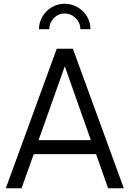

<svg xmlns="http://www.w3.org/2000/svg" viewBox="-20 -1005 692 1025"><path d="M283 -745H369L641 0H557L493 -182H160L95 0H11ZM465 -257 314 -685H338L186 -257ZM325 -985Q362 -985 394 -966.5Q426 -948 444.5 -917Q463 -886 463 -849H409Q409 -883 384 -908Q359 -933 325 -933Q291 -933 267 -908Q243 -883 243 -849H188Q188 -885 206.5 -916.5Q225 -948 256.5 -966.5Q288 -985 325 -985Z"/></svg>

Font: Trafiko Sans Variable
Style: Regular
Weight: 400
Designer: Gumpita Rahayu / Trafiko
Foundry: Tokotype / Trafiko
Version: Version 0.001;FEAKit 1.0